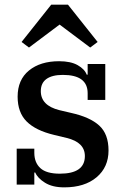

<svg xmlns="http://www.w3.org/2000/svg" viewBox="-20 -796 537 828"><path d="M257 12Q206 12 174 -8Q142 -28 132 -52H128V0H52V-155H128V-137Q128 -95 154 -71Q180 -47 238 -47Q346 -47 346 -123Q346 -182 268 -201L214 -214Q134 -233 95 -272Q56 -311 56 -379Q56 -452 105 -492Q154 -532 235 -532Q285 -532 315 -515Q345 -498 354 -474H358V-520H434V-365H358V-394Q358 -473 251 -473Q205 -473 180.5 -455.5Q156 -438 156 -403Q156 -341 236 -321L287 -309Q368 -291 408 -254.5Q448 -218 448 -147Q448 -75 396.5 -31.5Q345 12 257 12ZM73 -615 201 -776H273L401 -615L369 -591L237 -690L105 -591Z"/></svg>

Font: IBM Plex Serif Medm
Style: Regular
Weight: 500
Designer: Mike Abbink, Paul van der Laan, Pieter van Rosmalen
Foundry: Bold Monday
Version: Version 3.001